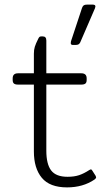

<svg xmlns="http://www.w3.org/2000/svg" viewBox="-20 -798 473 833"><path d="M287 -611Q287 -616 288 -619L336 -764Q339 -772 343.5 -775Q348 -778 358 -778H382Q394 -778 394 -770L392 -762L328 -614Q325 -608 320.5 -605.5Q316 -603 308 -603H296Q287 -603 287 -611ZM127 -141V-431H58Q46 -431 40.5 -435.5Q35 -440 35 -451V-458Q35 -480 58 -480H127V-565Q127 -582 131 -595Q135 -608 146 -630Q149 -636 151.5 -638Q154 -640 159 -640H166Q181 -640 181 -622V-480H333Q356 -480 356 -458V-451Q356 -440 350.5 -435.5Q345 -431 333 -431H181V-144Q181 -86 202 -58.5Q223 -31 273 -31Q302 -31 323 -38Q344 -45 367 -60Q372 -63 374 -63Q378 -63 381 -57L395 -35Q397 -31 397 -29Q397 -24 390 -19Q340 15 271 15Q196 15 161.5 -26.5Q127 -68 127 -141Z"/></svg>

Font: Mitr ExtraLight
Style: Regular
Weight: 275
Designer: Thanarat Vachiruckul
Foundry: Cadson Demak Co.,Ltd.
Version: Version 1.001